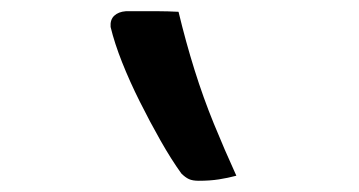

<svg xmlns="http://www.w3.org/2000/svg" viewBox="-20 -760 640 342"><path d="M298 -739Q311 -685 326.5 -635.5Q342 -586 361 -539.5Q380 -493 401 -447Q386 -443 370 -440.5Q354 -438 334 -438Q323 -438 316.5 -441Q310 -444 303 -451Q285 -476 266 -509.5Q247 -543 229 -579Q211 -615 197.5 -649Q184 -683 177 -712Q176 -725 183.5 -732Q191 -739 204 -740Q222 -740 235.5 -740Q249 -740 263.5 -740Q278 -740 298 -739Z"/></svg>

Font: Rec Mono Semicasual
Style: Regular
Weight: 400
Version: Version 1.085; ttfautohint (v1.8.4.7-5d5b)